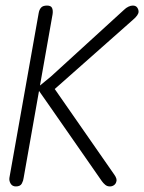

<svg xmlns="http://www.w3.org/2000/svg" viewBox="-20 -670 518 690"><path d="M478 -628Q478 -616 458 -599L171 -345L118 -348V-358L163 -395L426 -635Q433 -642 441.5 -646Q450 -650 457 -650Q468 -650 473 -643Q478 -636 478 -628ZM375 0Q365 0 358 -6Q351 -12 346 -19L154 -295L119 -345L118 -356L174 -354L391 -42Q396 -35 398 -28.5Q400 -22 398 -17Q396 -9 389.5 -4.5Q383 0 375 0ZM37 0Q24 0 18 -10.5Q12 -21 14 -32L119 -623Q121 -635 127.5 -642.5Q134 -650 149 -650Q163 -650 167 -641.5Q171 -633 169 -619L65 -31Q64 -21 58.5 -10.5Q53 0 37 0Z"/></svg>

Font: Edu QLD Beginners
Style: Regular
Weight: 400
Designer: Tina and Corey Anderson
Foundry: Google for Education
Version: Version 1.001